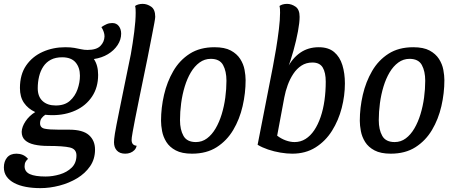

<svg xmlns="http://www.w3.org/2000/svg" viewBox="-47 -774 2353 992"><path d="M162 198Q121 198 86.5 191.5Q52 185 26.5 171.5Q1 158 -13 138Q-27 118 -27 91Q-27 60 -10.5 40Q6 20 38 20Q55 20 70 26Q85 32 98 47Q91 52 85.5 61.5Q80 71 80 85Q80 113 107 125.5Q134 138 189 138Q225 138 262 127Q299 116 323.5 92Q348 68 348 29Q348 -4 314 -12Q280 -20 201 -20Q161 -20 130 -27Q99 -34 82 -50Q65 -66 65 -93Q66 -119 85 -147.5Q104 -176 135 -195Q98 -212 77 -242.5Q56 -273 56 -319Q56 -389 88 -435.5Q120 -482 173.5 -506Q227 -530 290 -530Q318 -530 337.5 -526.5Q357 -523 372.5 -519.5Q388 -516 405 -516Q451 -516 471.5 -536.5Q492 -557 493 -586Q493 -608 477 -634Q490 -643 503.5 -649Q517 -655 533 -655Q555 -655 567 -639Q579 -623 579 -600Q579 -569 560.5 -541Q542 -513 510.5 -494Q479 -475 438 -469Q449 -453 454.5 -432.5Q460 -412 460 -387Q460 -322 428.5 -275Q397 -228 343.5 -203.5Q290 -179 224 -179Q214 -179 205 -179.5Q196 -180 187 -181Q176 -174 168 -163.5Q160 -153 160 -137Q160 -114 184 -109Q208 -104 257 -104H310Q381 -104 412.5 -76Q444 -48 444 -1Q444 48 418.5 85Q393 122 351.5 147Q310 172 260 185Q210 198 162 198ZM241 -229Q287 -229 314 -253Q341 -277 353.5 -312.5Q366 -348 366 -383Q366 -425 343.5 -451.5Q321 -478 274 -478Q240 -478 216 -465.5Q192 -453 177 -430.5Q162 -408 155 -379Q148 -350 148 -318Q148 -275 173 -252Q198 -229 241 -229Z M600 20Q572 20 557 4Q542 -12 542 -39Q542 -47 543 -56.5Q544 -66 546.5 -83Q549 -100 555 -130Q561 -160 570.5 -207.5Q580 -255 594.5 -325.5Q609 -396 629 -494Q639 -550 646.5 -609Q654 -668 654 -708Q654 -719 653.5 -727.5Q653 -736 651 -743Q657 -748 667.5 -751Q678 -754 690 -754Q713 -754 734 -739.5Q755 -725 755 -687Q755 -680 750.5 -655.5Q746 -631 739.5 -598Q733 -565 726.5 -531.5Q720 -498 715 -473Q690 -352 674.5 -276Q659 -200 650.5 -156.5Q642 -113 638.5 -92.5Q635 -72 634 -64.5Q633 -57 633 -51Q633 -37 639.5 -29.5Q646 -22 659 -21Q656 -7 647 2Q638 11 626 15.5Q614 20 600 20Z M945 20Q893 20 861 3Q829 -14 812.5 -40.5Q796 -67 790.5 -96.5Q785 -126 785 -150Q785 -217 800.5 -284Q816 -351 848.5 -407Q881 -463 933.5 -496.5Q986 -530 1061 -530Q1114 -530 1145.5 -513Q1177 -496 1194 -469.5Q1211 -443 1216.5 -413.5Q1222 -384 1222 -360Q1222 -293 1206.5 -225.5Q1191 -158 1158 -102.5Q1125 -47 1072.5 -13.5Q1020 20 945 20ZM965 -40Q997 -40 1022.5 -59Q1048 -78 1067 -110.5Q1086 -143 1098.5 -184Q1111 -225 1117 -269.5Q1123 -314 1123 -357Q1123 -406 1105.5 -438Q1088 -470 1042 -470Q1010 -470 984 -451Q958 -432 939 -400Q920 -368 907.5 -327Q895 -286 889 -241Q883 -196 883 -153Q883 -104 901 -72Q919 -40 965 -40Z M1463 20Q1435 20 1402 14.5Q1369 9 1338 -1.5Q1307 -12 1284 -26L1363 -430L1436 -420Q1463 -473 1504 -501.5Q1545 -530 1600 -530Q1650 -530 1679.5 -505Q1709 -480 1722 -437.5Q1735 -395 1735 -343Q1735 -280 1718.5 -216Q1702 -152 1668.5 -98.5Q1635 -45 1583.5 -12.5Q1532 20 1463 20ZM1475 -40Q1506 -40 1531.5 -56Q1557 -72 1576.5 -101Q1596 -130 1609.5 -169.5Q1623 -209 1629.5 -255.5Q1636 -302 1636 -352Q1636 -399 1620.5 -425Q1605 -451 1567 -451Q1535 -451 1510.5 -435Q1486 -419 1468.5 -392.5Q1451 -366 1439.5 -334.5Q1428 -303 1422 -271L1385 -73Q1406 -57 1429.5 -48.5Q1453 -40 1475 -40ZM1436 -410 1363 -430Q1371 -471 1379.5 -522.5Q1388 -574 1394 -623.5Q1400 -673 1400 -708Q1400 -719 1399.5 -727.5Q1399 -736 1397 -743Q1403 -748 1413.5 -751Q1424 -754 1436 -754Q1459 -754 1480 -739.5Q1501 -725 1501 -687Q1501 -658 1492.5 -612Q1484 -566 1469.5 -513.5Q1455 -461 1436 -410Z M1972 20Q1920 20 1888 3Q1856 -14 1839.5 -40.5Q1823 -67 1817.5 -96.5Q1812 -126 1812 -150Q1812 -217 1827.5 -284Q1843 -351 1875.5 -407Q1908 -463 1960.5 -496.5Q2013 -530 2088 -530Q2141 -530 2172.5 -513Q2204 -496 2221 -469.5Q2238 -443 2243.5 -413.5Q2249 -384 2249 -360Q2249 -293 2233.5 -225.5Q2218 -158 2185 -102.5Q2152 -47 2099.5 -13.5Q2047 20 1972 20ZM1992 -40Q2024 -40 2049.5 -59Q2075 -78 2094 -110.5Q2113 -143 2125.5 -184Q2138 -225 2144 -269.5Q2150 -314 2150 -357Q2150 -406 2132.5 -438Q2115 -470 2069 -470Q2037 -470 2011 -451Q1985 -432 1966 -400Q1947 -368 1934.5 -327Q1922 -286 1916 -241Q1910 -196 1910 -153Q1910 -104 1928 -72Q1946 -40 1992 -40Z"/></svg>

Font: Sansita Swashed Light
Style: Regular
Weight: 300
Designer: Pablo Cosgaya
Foundry: Omnibus-Type
Version: Version 1.003